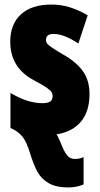

<svg xmlns="http://www.w3.org/2000/svg" viewBox="-20 -583 437 843"><path d="M111 87Q97 41 80 19Q63 -3 35 -17L26 -21V-175Q101 -130 166 -130Q189 -130 200 -137Q211 -144 211 -161Q211 -171 206 -179Q201 -187 183.5 -199Q166 -211 128 -231Q25 -286 25 -400Q25 -477 72 -520Q119 -563 205 -563Q247 -563 285 -551.5Q323 -540 365 -516L324 -392Q261 -434 215 -434Q182 -434 182 -408Q182 -398 187 -391.5Q192 -385 210.5 -372.5Q229 -360 260 -342Q315 -311 344 -270.5Q373 -230 373 -170Q373 -94 335.5 -49Q298 -4 228 7Q234 14 247 45Q260 80 273.5 97.5Q287 115 309 115Q328 115 347 107V227Q315 240 280 240Q226 240 193.5 221Q161 202 144 170.5Q127 139 111 87Z"/></svg>

Font: Noto Sans UI CondBlack
Style: Regular
Weight: 900
Width: 3
Designer: Monotype Design Team
Foundry: Monotype Imaging Inc.
Version: Version 1.001